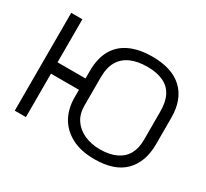

<svg xmlns="http://www.w3.org/2000/svg" viewBox="-112 -676 910 850"><g transform="rotate(30 343.0 -251.0)"><path d="M67 -280V-222H265V-280ZM654 -183V-319Q654 -412 601 -462Q548 -512 448 -512Q381 -512 334 -490.5Q287 -469 262.5 -426Q238 -383 238 -318V-183Q238 -127 261.5 -84Q285 -41 332.5 -15.5Q380 10 450 10Q552 10 603 -41.5Q654 -93 654 -183ZM598 -319V-173Q598 -130 581 -100.5Q564 -71 530.5 -55.5Q497 -40 450 -40Q405 -40 369.5 -56Q334 -72 314 -101.5Q294 -131 294 -173V-318Q294 -368 312.5 -399.5Q331 -431 366 -446.5Q401 -462 450 -462Q499 -462 532 -446.5Q565 -431 581.5 -399.5Q598 -368 598 -319ZM38 0H95V-500H38Z"/></g></svg>

Font: AdventPro_ExpandedRegular
Style: ExpandedRegular
Weight: 400
Width: 7
Designer: VivaRado, Andreas Kalpakidis
Foundry: VivaRado, Andreas Kalpakidis
Version: Version 3.000